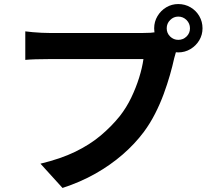

<svg xmlns="http://www.w3.org/2000/svg" viewBox="-20 -873 1040 949"><path d="M804 -733Q804 -709 821 -692.5Q838 -676 861 -676Q885 -676 902 -692.5Q919 -709 919 -733Q919 -757 902 -774Q885 -791 861 -791Q838 -791 821 -774Q804 -757 804 -733ZM742 -733Q742 -766 758.5 -793.5Q775 -821 802 -837Q829 -853 861 -853Q894 -853 921.5 -837Q949 -821 965 -793.5Q981 -766 981 -733Q981 -701 965 -674Q949 -647 921.5 -630.5Q894 -614 861 -614Q829 -614 802 -630.5Q775 -647 758.5 -674Q742 -701 742 -733ZM863 -654Q856 -640 851 -620.5Q846 -601 841 -585Q833 -548 820 -502.5Q807 -457 789 -408Q771 -359 746.5 -311Q722 -263 691 -221Q646 -161 586 -109Q526 -57 452 -15Q378 27 289 56L180 -64Q280 -88 352 -123Q424 -158 477.5 -203Q531 -248 572 -299Q605 -341 628.5 -390Q652 -439 667.5 -488.5Q683 -538 689 -581Q674 -581 639.5 -581Q605 -581 558.5 -581Q512 -581 461.5 -581Q411 -581 364 -581Q317 -581 279.5 -581Q242 -581 224 -581Q189 -581 156.5 -580Q124 -579 105 -577V-718Q120 -716 141.5 -714Q163 -712 185.5 -711Q208 -710 224 -710Q240 -710 269.5 -710Q299 -710 338 -710Q377 -710 419.5 -710Q462 -710 504.5 -710Q547 -710 584 -710Q621 -710 648 -710Q675 -710 687 -710Q702 -710 723.5 -711Q745 -712 765 -718Z"/></svg>

Font: Farlight84_Sys_V01
Style: Bold
Weight: 700
Designer: Monotype Design Team, Nadine Chahine and Nizar Qandah
Foundry: Monotype Imaging Inc.
Version: Version 2.004;October 31, 2024;FontCreator 14.0.0.2814 64-bi